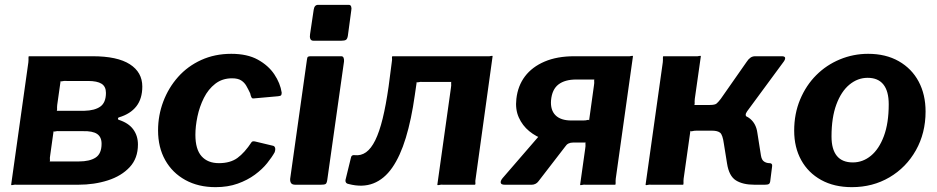

<svg xmlns="http://www.w3.org/2000/svg" viewBox="-20 -762 3867 792"><path d="M26 0 97 -505Q98 -516 97.5 -523Q97 -530 100 -530H362Q464 -530 515.5 -497Q567 -464 567 -405Q567 -355 542.5 -323.5Q518 -292 471 -278Q467 -277 466.5 -273.5Q466 -270 469 -268Q510 -255 529.5 -228.5Q549 -202 549 -166Q549 -109 515 -72.5Q481 -36 425 -18Q369 0 303 0H51Q40 -1 33.5 1Q27 3 26 0ZM305 -96Q350 -96 374.5 -112Q399 -128 399 -169Q399 -197 380.5 -209.5Q362 -222 322 -221H226Q215 -222 208.5 -220Q202 -218 201 -221L187 -121Q185 -110 186 -103Q187 -96 184 -96ZM328 -305Q371 -306 394 -322.5Q417 -339 417 -379Q417 -405 399 -416.5Q381 -428 343 -428H255Q244 -429 237.5 -427Q231 -425 230 -428L216 -329Q215 -319 215.5 -312Q216 -305 213 -305Z M934 -540Q1000 -540 1043.5 -516Q1087 -492 1111.5 -455.5Q1136 -419 1142 -380Q1142 -372 1139.5 -369Q1137 -366 1127 -365L1026 -356Q1020 -355 1017 -361Q1014 -367 1012 -377Q1004 -394 996 -408Q988 -422 974.5 -430.5Q961 -439 937 -439Q897 -439 868 -416.5Q839 -394 821 -358Q803 -322 794.5 -281.5Q786 -241 786 -206Q786 -146 811.5 -117.5Q837 -89 883 -89Q930 -89 959.5 -110.5Q989 -132 1018 -176Q1022 -181 1034 -178L1105 -161Q1112 -160 1114.5 -153Q1117 -146 1113 -134Q1102 -114 1082 -89Q1062 -64 1031.5 -41.5Q1001 -19 960.5 -4.5Q920 10 869 10Q798 10 744.5 -19.5Q691 -49 661.5 -101.5Q632 -154 632 -224Q632 -286 653.5 -343Q675 -400 714.5 -444.5Q754 -489 810 -514.5Q866 -540 934 -540Z M1330 -20Q1328 -6 1323 -3Q1318 0 1304 0H1198Q1185 0 1180.5 -7Q1176 -14 1177 -25L1246 -515Q1247 -525 1250 -527.5Q1253 -530 1261 -530H1388Q1395 -530 1397.5 -523Q1400 -516 1399 -508ZM1415 -615Q1413 -602 1407.5 -598Q1402 -594 1388 -594H1273Q1263 -594 1260 -602Q1257 -610 1259 -621L1274 -722Q1277 -742 1292 -742H1419Q1426 -742 1428.5 -735Q1431 -728 1429 -719Z M1418 -3Q1404 -5 1405 -19L1427 -109Q1429 -124 1443 -122Q1469 -119 1490 -134Q1511 -149 1528 -183.5Q1545 -218 1558.5 -273Q1572 -328 1583 -405L1596 -505Q1598 -516 1597 -523Q1596 -530 1600 -530H1987Q1999 -529 2005 -531Q2011 -533 2012 -530L1942 -25Q1940 -15 1941 -7.5Q1942 0 1938 0H1809Q1799 -1 1792 1Q1785 3 1784 0L1840 -399Q1842 -411 1841 -417.5Q1840 -424 1843 -424H1724Q1714 -425 1707 -423Q1700 -421 1699 -424L1691 -369Q1677 -269 1654 -193.5Q1631 -118 1598 -70.5Q1565 -23 1520 -5.5Q1475 12 1418 -3Z M2373 0 2394 -149Q2396 -161 2395 -167.5Q2394 -174 2397 -174H2302Q2263 -174 2227 -186Q2191 -198 2163 -221Q2135 -244 2120 -277.5Q2105 -311 2110 -354Q2116 -408 2145.5 -447Q2175 -486 2226.5 -508Q2278 -530 2349 -530H2566Q2577 -529 2583.5 -531Q2590 -533 2591 -530L2520 -25Q2519 -15 2519.5 -7.5Q2520 0 2517 0H2398Q2387 -1 2380.5 1Q2374 3 2373 0ZM2062 0Q2047 0 2045.5 -8Q2044 -16 2053 -27L2219 -219L2344 -174Q2322 -174 2312 -158L2201 -14Q2196 -7 2188.5 -3.5Q2181 0 2174 0ZM2337 -265H2385Q2397 -265 2403 -267Q2409 -269 2410 -265L2430 -409Q2432 -421 2431 -427.5Q2430 -434 2433 -434H2357Q2310 -434 2283.5 -413.5Q2257 -393 2253 -348Q2250 -308 2271.5 -286.5Q2293 -265 2337 -265Z M2643 0 2714 -505Q2715 -516 2714.5 -523Q2714 -530 2717 -530H2846Q2857 -529 2863.5 -531Q2870 -533 2871 -530L2846 -354Q2845 -343 2845.5 -336Q2846 -329 2843 -329H2943L3000 -295Q3051 -292 3075 -271.5Q3099 -251 3104 -215L3119 -120Q3122 -102 3132 -95.5Q3142 -89 3154 -89Q3167 -89 3165 -76L3157 -13Q3156 -6 3151.5 -3Q3147 0 3135 0H3092Q3044 0 3015.5 -18Q2987 -36 2979 -88L2966 -169Q2961 -206 2950.5 -214.5Q2940 -223 2917 -223H2853Q2843 -223 2836 -221Q2829 -219 2828 -223L2800 -25Q2799 -15 2799.5 -7.5Q2800 0 2797 0H2668Q2657 -1 2650.5 1Q2644 3 2643 0ZM2909 -267 2908 -329Q2929 -329 2936 -335Q2943 -341 2953 -354L3060 -507Q3067 -518 3075.5 -524Q3084 -530 3095 -530H3205Q3217 -530 3218.5 -524Q3220 -518 3213 -508L3062 -303Q3050 -286 3062 -279Z M3494 10Q3421 10 3367.5 -19.5Q3314 -49 3285 -101.5Q3256 -154 3256 -223Q3256 -293 3280.5 -351.5Q3305 -410 3347 -452Q3389 -494 3444.5 -517Q3500 -540 3561 -540Q3634 -540 3687.5 -509.5Q3741 -479 3769.5 -425.5Q3798 -372 3798 -302Q3798 -213 3758 -142Q3718 -71 3649 -30.5Q3580 10 3494 10ZM3498 -92Q3539 -92 3572.5 -119.5Q3606 -147 3626 -200.5Q3646 -254 3646 -332Q3646 -386 3624 -413.5Q3602 -441 3559 -441Q3518 -441 3484 -413Q3450 -385 3430 -331Q3410 -277 3410 -199Q3410 -146 3432 -119Q3454 -92 3498 -92Z"/></svg>

Font: Libre Franklin
Style: Bold Italic
Weight: 700
Italic angle: -8°
Designer: Pablo Impallari, Rodrigo Fuenzalida, Nhung Nguyen
Foundry: Impallari Type
Version: Version 3.000